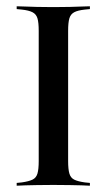

<svg xmlns="http://www.w3.org/2000/svg" viewBox="-20 -591 340 611"><path d="M140.3 -2.4Q117.7 -2.4 97.2 -2Q76.6 -1.6 60.5 -1.2Q44.4 -0.8 33.1 0V-8.9L49.2 -10.5Q71.8 -13.7 83.5 -19.4Q95.2 -25 99.2 -38.7Q103.2 -52.4 103.2 -78.2V-492.7Q103.2 -519.4 99.2 -532.7Q95.2 -546 83.5 -552Q71.8 -558.1 49.2 -560.5L33.1 -562.1V-571Q44.4 -571 60.5 -570.2Q76.6 -569.4 97.2 -569Q117.7 -568.5 140.3 -568.5H150H158.9Q182.3 -568.5 202.8 -569Q223.4 -569.4 239.5 -570.2Q255.6 -571 266.1 -571V-562.1L250 -560.5Q227.4 -558.1 216.1 -552Q204.8 -546 200.8 -532.7Q196.8 -519.4 196.8 -492.7V-78.2Q196.8 -52.4 200.8 -38.7Q204.8 -25 216.1 -19.4Q227.4 -13.7 250 -10.5L266.1 -8.9V0Q255.6 -0.8 239.5 -1.2Q223.4 -1.6 202.8 -2Q182.3 -2.4 158.9 -2.4H150Z"/></svg>

Font: Playfair 144pt SemiCondensed Medium
Style: Regular
Weight: 500
Width: 4
Designer: Claus Eggers Sørensen
Foundry: Claus Eggers Sørensen
Version: Version 2.203